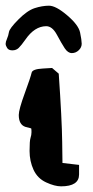

<svg xmlns="http://www.w3.org/2000/svg" viewBox="-36 -658 329 678"><path d="M127 -565.5Q86 -565.2 53.6 -518.1Q38.7 -497 29.9 -488.6Q21.2 -480.3 8 -480.2Q-5.2 -480.1 -10.6 -488.3Q-16 -496.6 -16.1 -503.4Q-16.1 -510.3 -11.3 -521Q-6.5 -531.8 -4.4 -544.8Q-2.3 -557.7 29 -589.2Q60.2 -620.7 86.3 -629.2Q112.4 -637.7 136.8 -637.9Q161.2 -638 201.2 -603.9Q241.3 -569.8 246.8 -543.2Q252.4 -516.6 252.5 -503.7Q252.6 -490.7 242.2 -480.7Q231.7 -470.6 217.8 -470.5Q203.9 -470.4 192.5 -487.6Q181.2 -504.9 164.9 -535.3Q148.5 -565.7 127 -565.5ZM147.9 -418Q159.7 -407.7 171.4 -397.9Q182.6 -236.3 183.6 -156.7L184.6 -82.5L243.2 -75.7V-42Q243.2 0 179.7 0Q157.2 0 127 -13.9Q96.7 -27.8 82.5 -58.3Q68.4 -88.9 68.4 -125Q68.4 -161.1 71.8 -171.1Q75.2 -181.2 75.2 -191.4Q75.2 -201.7 74.2 -204.6Q70.8 -205.1 68.8 -206.1Q60.1 -208 53.7 -210Q30.3 -217.8 30.3 -252Q30.3 -271 51.3 -328.4Q72.3 -385.7 75.7 -401.4Q78.6 -414.1 115.2 -416Q131.8 -417 147.9 -418Z"/></svg>

Font: Drukaatie burti
Style: Demi
Weight: 600
Version: Version 0.14